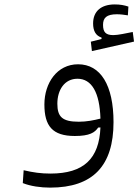

<svg xmlns="http://www.w3.org/2000/svg" viewBox="-20 -626 626 868"><path d="M206.5 222.2C401.4 222.2 493.2 122.1 493.2 -73.7C493.2 -241.2 434.6 -335.4 333 -335.4C237.8 -335.4 180.7 -250.5 180.7 -153.8C180.7 -57.1 216.3 -11.2 318.4 -11.2C385.3 -11.2 408.7 -26.9 423.8 -49.3L434.1 -49.8C428.2 90.8 359.4 158.7 208 158.7C165.5 158.7 130.4 153.8 86.9 143.6L83 201.7C118.2 215.8 164.1 222.2 206.5 222.2ZM434.1 -89.8C402.8 -82 371.6 -75.7 336.4 -75.7C261.7 -75.7 239.3 -97.7 239.3 -157.2C239.3 -219.7 272 -270 330.1 -270C394.5 -270 430.7 -208 434.1 -89.8ZM395.5 -395 585.9 -438 580.1 -481.4C549.8 -475.6 514.2 -467.3 492.7 -467.3C459.5 -467.3 445.8 -479 445.8 -513.7C445.8 -545.4 461.9 -561.5 508.3 -561.5C525.9 -561.5 541.5 -559.1 558.1 -556.6L560.5 -596.2C542 -602.5 522.9 -606 499 -606C438.5 -606 400.9 -576.2 400.9 -520C400.9 -485.8 413.1 -464.8 439 -456.1V-449.7L390.6 -437.5Z"/></svg>

Font: Cascadia Mono NF Light
Style: Regular
Weight: 300
Monospace: yes
Designer: Aaron Bell
Foundry: Saja Typeworks
Version: Version 2404.023